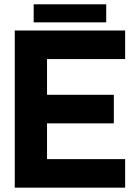

<svg xmlns="http://www.w3.org/2000/svg" viewBox="-20 -863 643 883"><path d="M503.5 -427H196.3V-591.4H555.5V-722.7H47.9V0H555.5V-131.2H196.3V-295.7H503.5ZM134.9 -760.2H468.5V-843.2H134.9Z"/></svg>

Font: Giphurs SC
Style: Regular
Weight: 400
Version: Version 0.920